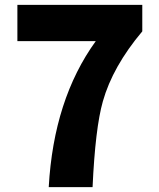

<svg xmlns="http://www.w3.org/2000/svg" viewBox="-20 -764 649 784"><path d="M179 0Q199 -358 371 -596H51V-744H561V-636Q440 -492 400 -350Q369 -241 358 0Z"/></svg>

Font: KaiGen Gothic KR Heavy
Style: Heavy
Weight: 900
Designer: Ryoko NISHIZUKA  (kana & ideographs); Paul D. Hunt (Latin, Greek & Cyrillic); Wenlong ZHANG  (bopomofo); Sandoll Communi
Foundry: Adobe Systems Incorporated
Version: Version 1.002 March 28, 2018